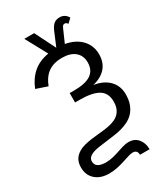

<svg xmlns="http://www.w3.org/2000/svg" viewBox="-255 -972 1114 1285"><g transform="rotate(-30 302.0 -329.0)"><path d="M460.4 -196.8Q460.4 -261.7 413.6 -290.5Q366.7 -319.3 268.1 -319.3H233.4V-391.6H268.1Q356.4 -391.6 398.7 -420.7Q440.9 -449.7 440.9 -509.8Q440.9 -562 405.5 -592Q370.1 -622.1 304.2 -622.1Q242.7 -622.1 200.7 -593.5Q158.7 -564.9 133.8 -501.5L46.9 -531.2Q73.7 -598.1 120.8 -638.9Q168 -679.7 241.7 -692.4L151.9 -857.9H228L307.6 -699.2L352.1 -804.7Q366.2 -837.4 383.8 -851.1Q401.4 -864.7 427.7 -864.7Q468.3 -864.7 490.2 -827.1L458 -796.9Q449.7 -811.5 436 -811.5Q429.2 -811.5 424.1 -807.9Q418.9 -804.2 412.6 -790L369.6 -692.4Q446.3 -678.7 490.2 -632.6Q534.2 -586.4 534.2 -518.1Q534.2 -456.1 499 -415.5Q463.9 -375 397.5 -359.4Q471.7 -348.1 513.2 -305.4Q554.7 -262.7 554.7 -198.2Q554.7 -153.8 543 -122.1Q531.2 -90.3 511.2 -67.9Q491.2 -45.4 463.1 -31Q435.1 -16.6 401.1 -7.8Q367.2 1 289.1 10.3Q215.3 18.6 188.7 26.4Q162.1 34.2 147.7 46.6Q133.3 59.1 133.3 79.1Q133.3 131.8 213.4 131.8Q241.7 131.8 267.8 125.2Q293.9 118.7 318.1 110.6Q342.3 102.5 365 95.7Q387.7 88.9 409.7 88.9Q455.6 88.9 482.2 120.6Q508.8 152.3 508.8 201.2H434.6Q434.6 163.6 398.4 163.6Q384.3 163.6 363.3 170.4Q342.3 177.2 315.9 185.5Q289.6 193.8 258.8 200.7Q228 207.5 195.3 207.5Q128.9 207.5 89.4 172.4Q49.8 137.2 49.8 77.6Q49.8 35.2 70.3 8.3Q90.8 -18.6 128.9 -33.7Q167 -48.8 245.6 -56.2Q317.4 -63 343.8 -68.4Q370.1 -73.7 391.4 -82.8Q412.6 -91.8 428 -106.9Q443.4 -122.1 451.9 -143.8Q460.4 -165.5 460.4 -196.8Z"/></g></svg>

Font: Arial
Style: Regular
Weight: 400
Designer: Steve Matteson
Foundry: Ascender Corporation
Version: Version 2.00.3